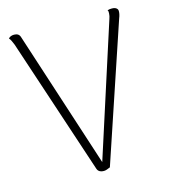

<svg xmlns="http://www.w3.org/2000/svg" viewBox="-107 -786 774 880"><g transform="rotate(-15 280.0 -346.0)"><path d="M278 9Q252 9 246 -11L32 -656Q28 -666 23.5 -675.5Q19 -685 14 -690Q19 -696 26 -698.5Q33 -701 41 -701Q63 -701 69 -683L289 -6H272L482 -658Q484 -663 485.5 -670Q487 -677 487 -682Q487 -686 487 -690.5Q487 -695 484 -698Q490 -700 494.5 -700.5Q499 -701 505 -701Q519 -701 526.5 -695Q534 -689 533 -679Q533 -673 531 -664.5Q529 -656 526 -649L308 0Q299 4 291.5 6.5Q284 9 278 9Z"/></g></svg>

Font: Arima ExtraLight
Style: Regular
Weight: 250
Designer: Joana Correia and Natanael Gama
Foundry: NDISCOVER
Version: Version 1.101;gftools[0.9.23]